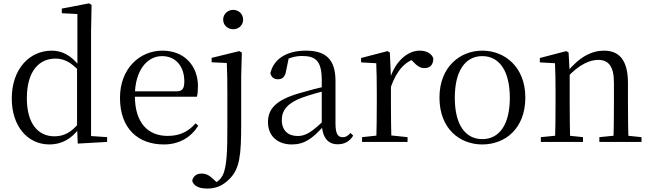

<svg xmlns="http://www.w3.org/2000/svg" viewBox="-20 -825 3783 1116"><path d="M267.4 14.6C336.7 14.6 396.9 -16.8 442.5 -82.4H451.9L439.4 -110.2C393 -54.2 350.9 -32.7 296.2 -32.7C205 -32.7 136.1 -101.7 136.1 -253.7C136.1 -417.7 211.8 -484.5 302.8 -484.5C351.9 -484.5 393.2 -463 440.8 -411.3L453.5 -437.5H443.7C394.9 -503.9 339.2 -530.6 281.4 -530.6C150.8 -530.6 48.4 -424.1 48.4 -251.6C48.4 -92.7 139.6 14.6 267.4 14.6ZM432 9.6 602.6 0V-27.8L509.3 -34.2V-644.4L512.3 -796.5L497.5 -805.5L339.3 -775.1V-748.1L429.9 -743.5V-440.3L427.9 -430.7V-88.8Z M932.3 14.6C1022 14.6 1089 -26.3 1132.6 -94.3L1116.7 -108.1C1075.8 -60.3 1024.7 -35 954.5 -35C843.4 -35 763.9 -106.4 763.9 -268.7C763.9 -413.6 833.8 -498.8 921.6 -498.8C1003.3 -498.8 1051.3 -437.4 1051.3 -352.3C1051.3 -311.7 1041.3 -294.2 1006.3 -294.2H715.6V-262.9H1124.4C1128.7 -278.8 1130.7 -298.9 1130.7 -323.2C1130.7 -440.7 1053.6 -530.6 923.9 -530.6C791.1 -530.6 677.4 -425.5 677.4 -256.8C677.4 -76.2 783.8 14.6 932.3 14.6Z M1183.9 271C1234.5 271 1274.2 255 1313.4 215.6C1373.6 156.2 1381.9 78 1381.9 -104.3V-380.2L1385.7 -519.4L1370.9 -528L1210.1 -488.6V-463L1298.3 -458.9C1300.5 -408.8 1301.5 -355.1 1301.5 -287.7V-96C1301.5 39.9 1300 143.3 1274.3 194.2C1261.8 217.6 1243.1 232.7 1223.8 242.8V252.4H1252.1V245.6L1218.7 215.4C1195.8 192.6 1175.7 183.9 1152 183.9C1123.2 183.9 1103.1 198.4 1097.3 224.9C1102.2 250.3 1129.9 271 1183.9 271ZM1335.6 -655C1366.8 -655 1393.2 -677.9 1393.2 -711.1C1393.2 -743.7 1366.8 -767.7 1335.6 -767.7C1304.2 -767.7 1277.1 -743.7 1277.1 -711.1C1277.1 -677.9 1304.2 -655 1335.6 -655Z M1675.7 14.6C1750.3 14.6 1794.6 -19.6 1856.9 -87.1H1880.5L1871.8 -134.4C1794.6 -57.1 1755.3 -34.4 1711.1 -34.4C1655 -34.4 1617.9 -65.8 1617.9 -128.2C1617.9 -183 1650.6 -225.8 1734.6 -257C1779.6 -273.5 1837.6 -289.3 1890.8 -303.3V-327.7C1837 -315.5 1772.4 -298.9 1716.9 -282.3C1584.7 -243.6 1537.6 -192.6 1537.6 -115.1C1537.6 -31.8 1596.8 14.6 1675.7 14.6ZM1942.8 13.6C1981.7 13.6 2011.8 -2.3 2033.1 -36.7L2017.4 -52.1C2000.8 -33.9 1989 -27.5 1972.4 -27.5C1944.8 -27.5 1930 -45.3 1930 -107.7V-354.6C1930 -479.1 1874.2 -530.6 1758.2 -530.6C1645.1 -530.6 1570.7 -481.7 1551.5 -399.7C1556.5 -376.8 1572.1 -364.3 1595.4 -364.3C1620 -364.3 1637.4 -376.9 1642.8 -412.7L1659.2 -491.9L1615.7 -464.7C1660.2 -489.6 1697.7 -499.6 1736 -499.6C1815.2 -499.6 1850.2 -470.1 1850.2 -359V-99.7C1854.7 -28.9 1883.2 13.6 1942.8 13.6Z M2084.5 0H2348.9V-27.8L2235.9 -39.6H2194.6L2084.5 -27.8ZM2166.9 0H2255.3C2253.3 -48.6 2252.3 -160.9 2252.3 -228.5V-379L2245.9 -519.8L2232.9 -528L2078.8 -487.9V-462.4L2166.9 -457.5C2169.1 -407.9 2170.1 -357.8 2170.1 -289.4V-228.5C2170.1 -160.9 2169.1 -48.6 2166.9 0ZM2251.5 -318.6C2286.7 -416.6 2333.3 -468 2403.3 -487.2L2357.8 -488.8L2380.8 -466.9C2403.7 -442.6 2421.4 -429.1 2446.7 -429.1C2482.5 -429.1 2498.2 -450.6 2498.6 -485.6C2489.4 -514.8 2457.5 -530.6 2419 -530.6C2348.7 -530.6 2278.6 -468 2247.7 -371H2229.9Z M2783.5 14.6C2915.8 14.6 3033.5 -77.3 3033.5 -257.8C3033.5 -437.6 2912.2 -530.6 2783.5 -530.6C2654.9 -530.6 2534.4 -437.2 2534.4 -257.8C2534.4 -77.9 2651 14.6 2783.5 14.6ZM2783.5 -16.4C2684 -16.4 2623.5 -100.8 2623.5 -256.6C2623.5 -412.7 2684 -498.8 2783.5 -498.8C2882.3 -498.8 2943.4 -412.7 2943.4 -256.6C2943.4 -100.8 2882.3 -16.4 2783.5 -16.4Z M3123.7 0H3368.7V-27.8L3264.8 -38.6H3232.4L3123.7 -27.8ZM3205.9 0H3294.3C3292.3 -48.6 3291.3 -160.9 3291.3 -228.5V-403.1L3284.9 -519.8L3271.9 -528L3117.8 -487.9V-462.4L3205.9 -457.5C3208.1 -407.9 3209.1 -357.6 3209.1 -289.4V-228.5C3209.1 -160.9 3208.1 -48.6 3205.9 0ZM3463.8 0H3708.8V-27.8L3604.3 -38.6H3571.3L3463.8 -27.8ZM3545.5 0H3633.2C3631.2 -48.6 3630 -158.7 3630 -228.5V-342.4C3630 -477.3 3577.6 -530.6 3490.5 -530.6C3420.5 -530.6 3348.6 -495.3 3275.8 -406H3265.7L3274.2 -372.4C3346.6 -452.6 3411.3 -476.9 3456.6 -476.9C3514.7 -476.9 3548.5 -442.6 3548.5 -344.3V-228.5C3548.5 -158.7 3547.5 -48.6 3545.5 0Z"/></svg>

Font: Source Han Serif CN VF
Style: Regular
Weight: 250
Designer: Ryoko NISHIZUKA 西塚涼子 (kana & ideographs); Frank Grießhammer (Latin, Greek & Cyrillic); Wenlong ZHANG 张文龙 (bopomofo); San
Foundry: Adobe
Version: Version 2.002;hotconv 1.1.0;makeotfexe 2.6.0